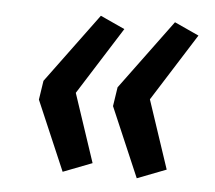

<svg xmlns="http://www.w3.org/2000/svg" viewBox="-37 -503 517 462"><g transform="rotate(5 221.0 -272.0)"><path d="M130 -81 58 -249 65 -295 189 -463 248 -436 145 -273 200 -108ZM309 -81 237 -249 244 -295 368 -463 427 -436 324 -273 379 -108Z"/></g></svg>

Font: Nunito Sans 7pt SemiCondensed Medium
Style: Italic
Weight: 500
Width: 4
Italic angle: -9°
Designer: Vernon Adams
Foundry: Vernon Adams
Version: Version 3.101;gftools[0.9.27]